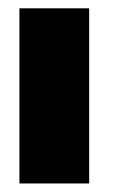

<svg xmlns="http://www.w3.org/2000/svg" viewBox="-20 -430 267 450"><path d="M25.5 0V-410.5H189V0Z"/></svg>

Font: League Spartan Thin ExtraBold
Style: Regular
Weight: 800
Version: Version 2.002